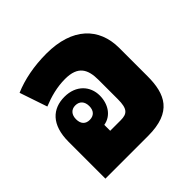

<svg xmlns="http://www.w3.org/2000/svg" viewBox="-152 -714 851 851"><g transform="rotate(-45 273.5 -288.5)"><path d="M497 -366C497 -493 413 -577 251 -577C173 -577 102 -563 44 -538L88 -408C132 -426 179 -439 230 -439C311 -439 332 -397 332 -331V-210C332 -150 316 -135 275 -135H209V-172C258 -180 287 -225 287 -278C287 -337 245 -385 172 -385C98 -385 44 -339 44 -231V0H312C462 0 497 -78 497 -189ZM179 -233C154 -233 138 -248 138 -278C138 -307 154 -324 179 -324C205 -324 221 -307 221 -278C221 -249 205 -233 179 -233Z"/></g></svg>

Font: Noto Sans Thai Looped Condensed Black
Style: Regular
Weight: 900
Width: 3
Designer: Sasikarn Vongin, Ben Mitchell
Foundry: The Fontpad Ltd
Version: Version 1.001